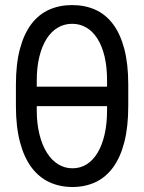

<svg xmlns="http://www.w3.org/2000/svg" viewBox="-20 -742 580 772"><path d="M495.7 -315.3Q495.7 -231.9 479.9 -170.5Q464.1 -109 434.8 -69.1Q405.5 -29.1 364 -9.6Q322.4 9.9 271.3 9.9Q220.2 9.9 178.3 -9.6Q136.4 -29.1 106.5 -69.1Q76.7 -109 60.4 -170.5Q44 -231.9 44 -315.3V-402Q44 -485.1 60.2 -545.5Q76.3 -605.8 105.8 -644.9Q135.3 -683.9 177 -702.8Q218.8 -721.6 269.9 -721.6Q321.7 -721.6 363.5 -702.8Q405.2 -683.9 434.5 -644.9Q463.8 -605.8 479.8 -545.5Q495.7 -485.1 495.7 -402ZM410.5 -393.5V-417.6Q410.5 -472.7 400.4 -515.1Q390.3 -557.5 371.6 -586.8Q353 -616.1 327.2 -631.2Q301.5 -646.3 269.9 -646.3Q239 -646.3 212.9 -631.2Q186.8 -616.1 168 -586.8Q149.1 -557.5 138.5 -515.1Q127.8 -472.7 127.8 -417.6V-393.5ZM410.5 -315.3H127.8V-299.7Q127.8 -245 138.7 -201.5Q149.5 -158 168.7 -127.7Q187.9 -97.3 214.1 -81.3Q240.4 -65.3 271.3 -65.3Q302.9 -65.3 328.5 -81.3Q354 -97.3 372.3 -127.7Q390.6 -158 400.6 -201.5Q410.5 -245 410.5 -299.7Z"/></svg>

Font: Fast_Sans
Style: Regular
Weight: 400
Designer: Rasmus Andersson
Foundry: rsms
Version: Version 3.018;git-588b23468